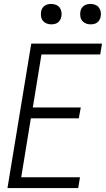

<svg xmlns="http://www.w3.org/2000/svg" viewBox="-20 -957 540 977"><path d="M18 0 139 -735H499L490 -680H191L147 -410H391L381 -355H137L88 -55H387L378 0ZM441 -833Q428 -833 417 -837.5Q406 -842 398.5 -851Q391 -860 389 -872.5Q387 -885 389 -898Q390 -906 395 -914.5Q400 -923 407.5 -928Q415 -933 423.5 -935Q432 -937 440 -937Q453 -937 464.5 -932.5Q476 -928 483 -919Q490 -910 492.5 -897.5Q495 -885 492 -872Q491 -864 486 -855.5Q481 -847 474 -842Q467 -837 458 -835Q449 -833 441 -833ZM241 -833Q228 -833 217 -837.5Q206 -842 198.5 -851Q191 -860 189 -872.5Q187 -885 189 -898Q190 -906 195 -914.5Q200 -923 207.5 -928Q215 -933 223.5 -935Q232 -937 240 -937Q253 -937 264.5 -932.5Q276 -928 283 -919Q290 -910 292.5 -897.5Q295 -885 292 -872Q291 -864 286 -855.5Q281 -847 274 -842Q267 -837 258 -835Q249 -833 241 -833Z"/></svg>

Font: Iosevka Light Oblique
Style: Regular
Weight: 300
Italic angle: -9°
Monospace: yes
Designer: Belleve Invis
Foundry: Belleve Invis
Version: Version 32.5.0; ttfautohint (v1.8.4)